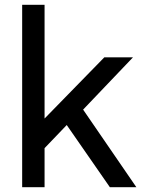

<svg xmlns="http://www.w3.org/2000/svg" viewBox="-20 -777 598 797"><path d="M72 0V-757H165V-285L413 -539H532L325 -322L546 0H436L257 -258L165 -162V0Z"/></svg>

Font: Pitagon Sans Text Medium
Style: Regular
Weight: 500
Designer: Travis Tran
Foundry: Pitagon
Version: Version 1.000; ttfautohint (v1.8.4.7-5d5b);gftools[0.9.26]